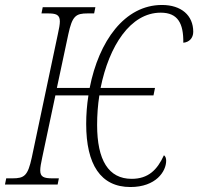

<svg xmlns="http://www.w3.org/2000/svg" viewBox="-42 -743 798 773"><path d="M483 10C586 10 627 -53 627 -96C627 -106 624 -114 618 -118C591 -59 555 -23 488 -23C395 -23 349 -98 349 -240C349 -281 352 -320 358 -359H576L582 -389H363C397 -558 483 -692 605 -692C674 -692 697 -649 696 -571C720 -573 736 -590 736 -615C736 -681 688 -723 610 -723C460 -723 356 -578 319 -389H187L233 -605C249 -679 263 -689 311 -689H337L342 -714H130L125 -689H150C182 -689 199 -685 199 -657C199 -645 196 -628 191 -606L86 -109C70 -35 56 -25 8 -25H-17L-22 0H190L195 -25H169C134 -25 120 -31 120 -57C120 -69 123 -86 128 -109L181 -359H314C308 -321 305 -282 305 -244C305 -81 363 10 483 10Z"/></svg>

Font: Noto Serif Condensed ExtraLight
Style: Italic
Weight: 200
Width: 3
Italic angle: -12°
Designer: Monotype Design Team
Foundry: Monotype Imaging Inc.
Version: Version 2.013